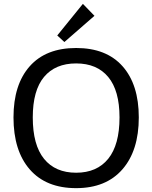

<svg xmlns="http://www.w3.org/2000/svg" viewBox="-20 -965 790 996"><path d="M375 -716Q532 -716 616 -621Q700 -526 700 -356Q700 -184 615 -86.5Q530 11 375 11Q219 11 134.5 -86Q50 -183 50 -356Q50 -526 134 -621Q218 -716 375 -716ZM600 -356Q600 -495 541.5 -565.5Q483 -636 375 -636Q267 -636 208.5 -566Q150 -496 150 -356Q150 -213 208.5 -141Q267 -69 375 -69Q483 -69 541.5 -141.5Q600 -214 600 -356ZM410 -945 470 -883 314 -747 277 -781Z"/></svg>

Font: Telex
Style: Regular
Weight: 400
Designer: Andres Torresi
Foundry: Andres Torresi
Version: Version 1.100